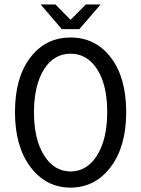

<svg xmlns="http://www.w3.org/2000/svg" viewBox="-20 -838 640 870"><path d="M369.1 -817.9H436L339.8 -706.1H259.8L164.1 -817.9H231L297.9 -750H301.8ZM299.8 -61Q375 -61.5 420.4 -134.8Q465.8 -208 465.8 -330.6Q465.8 -453.1 420.4 -523.9Q375 -594.7 299.8 -594.7Q224.6 -594.7 179.7 -524.4Q134.8 -453.1 133.8 -330.6Q133.8 -208 179.2 -134.8Q224.6 -61.5 299.8 -61ZM299.8 12.2Q188 11.7 118.2 -81.1Q47.9 -173.8 47.9 -330.1Q47.9 -486.3 117.2 -577.1Q186.5 -668 299.8 -668Q413.1 -668 482.4 -577.1Q551.8 -486.3 551.8 -330.1Q551.8 -173.8 481.4 -81.1Q411.1 11.7 299.8 12.2Z"/></svg>

Font: SourceCodePro-Regular
Style: Regular
Weight: 400
Monospace: yes
Designer: Paul D. Hunt
Foundry: Adobe Systems Incorporated
Version: Version 1.009;PS 1.000;hotconv 1.0.70;makeotf.lib2.5.5900